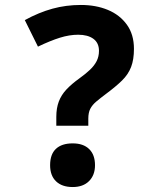

<svg xmlns="http://www.w3.org/2000/svg" viewBox="-20 -744 640 774"><path d="M207 -273Q207 -308 217 -334.5Q227 -361 247.5 -383Q268 -405 300 -428Q325 -446 342.5 -462.5Q360 -479 369.5 -497.5Q379 -516 379 -539Q379 -571 356.5 -587.5Q334 -604 295 -604Q260 -604 221.5 -592Q183 -580 133 -556L80 -663Q137 -694 191.5 -709Q246 -724 306 -724Q367 -724 415 -704Q463 -684 491.5 -644.5Q520 -605 520 -547Q520 -504 508.5 -474Q497 -444 472 -419.5Q447 -395 408 -366Q384 -348 368 -334.5Q352 -321 344 -305.5Q336 -290 336 -266V-237H207ZM273 10Q230 10 206 -13Q182 -36 182 -78Q182 -122 205.5 -144Q229 -166 273 -166Q316 -166 339.5 -143Q363 -120 363 -78Q363 -38 339 -14Q315 10 273 10Z"/></svg>

Font: Noto Sans Mono
Style: Bold
Weight: 700
Designer: Monotype Design Team
Foundry: Monotype Imaging Inc.
Version: Version 2.014